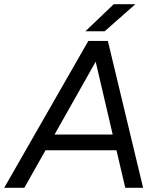

<svg xmlns="http://www.w3.org/2000/svg" viewBox="-52 -895 754 915"><path d="M369 -700H462L630 0H545L503 -179H165L64 0H-32ZM485 -254 404 -601 208 -254ZM490 -875H593L447 -746H355Z"/></svg>

Font: Oak Sans
Style: Italic
Weight: 400
Italic angle: -9.49998°
Foundry: Erik Kennedy, Walven
Version: Version 1.000